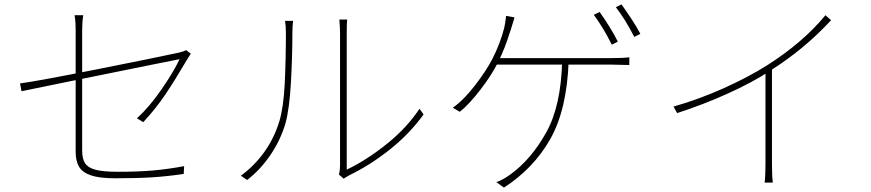

<svg xmlns="http://www.w3.org/2000/svg" viewBox="-20 -807 3927 866"><path d="M321.3 -670.9Q321.3 -688.5 320.3 -704.1Q319.3 -719.7 316.4 -738.3H355.5Q352.5 -719.7 351.6 -703.6Q350.6 -687.5 350.6 -670.9V-127.9Q350.6 -89.8 364.3 -69.8Q377.9 -49.8 412.1 -41Q446.3 -32.2 509.8 -32.2Q602.5 -32.2 669.9 -38.1Q737.3 -43.9 810.5 -57.6L808.6 -22.5Q736.3 -11.7 668 -7.3Q599.6 -2.9 498 -2.9Q428.7 -2.9 390.1 -16.1Q351.6 -29.3 336.4 -55.2Q321.3 -81.1 321.3 -121.1ZM824.2 -539.1 821.3 -534.2Q770.5 -447.3 726.1 -381.3Q681.6 -315.4 626 -255.9L597.7 -273.4Q654.3 -325.2 708.5 -403.8Q762.7 -482.4 790 -540L691.4 -520.5Q188.5 -418.9 77.1 -395.5L70.3 -430.7Q144.5 -440.4 416 -494.1Q687.5 -547.9 785.2 -569.3Q808.6 -574.2 819.3 -581.1L840.8 -564.5Q837.9 -561.5 824.2 -539.1Z M1513.7 -57.6V-658.2Q1513.7 -680.7 1510.7 -718.8H1545.9Q1543.9 -706.1 1543.9 -658.2V-42Q1630.9 -83 1722.7 -156.2Q1814.5 -229.5 1872.1 -316.4L1890.6 -291Q1828.1 -204.1 1739.3 -133.3Q1650.4 -62.5 1555.7 -16.6Q1544.9 -10.7 1534.2 -3.9L1530.3 -1L1508.8 -19.5Q1513.7 -39.1 1513.7 -57.6ZM1240.2 -260.7Q1258.8 -323.2 1264.2 -429.2Q1269.5 -535.2 1269.5 -661.1Q1269.5 -690.4 1265.6 -712.9H1301.8Q1298.8 -685.5 1298.8 -661.1Q1298.8 -549.8 1292 -432.1Q1285.2 -314.5 1267.6 -251Q1246.1 -176.8 1200.7 -109.4Q1155.3 -42 1094.7 4.9L1066.4 -14.6Q1127 -58.6 1171.9 -121.1Q1216.8 -183.6 1240.2 -260.7Z M2766.6 -619.1 2739.3 -605.5 2731.4 -621.1Q2716.8 -650.4 2696.3 -683.6Q2675.8 -716.8 2658.2 -740.2L2684.6 -752.9Q2705.1 -724.6 2728.5 -687Q2752 -649.4 2766.6 -619.1ZM2868.2 -654.3 2840.8 -640.6Q2799.8 -720.7 2757.8 -774.4L2783.2 -787.1Q2803.7 -758.8 2829.1 -720.2Q2854.5 -681.6 2868.2 -654.3ZM2283.2 -670.9Q2283.2 -668.9 2282.2 -668.9Q2269.5 -627.9 2257.3 -596.2Q2245.1 -564.5 2226.6 -526.4Q2197.3 -467.8 2146.5 -401.9Q2095.7 -335.9 2053.7 -302.7L2022.5 -321.3Q2070.3 -354.5 2121.6 -420.9Q2172.9 -487.3 2200.2 -540Q2235.4 -608.4 2253.9 -679.7Q2258.8 -699.2 2262.7 -735.4L2300.8 -728.5Q2292 -700.2 2283.2 -670.9ZM2737.3 -544.9Q2793.9 -544.9 2818.4 -548.8V-513.7Q2778.3 -514.6 2737.3 -515.6H2200.2L2210 -544.9ZM2252.9 39.1 2218.8 14.6Q2250 3.9 2285.2 -22.5Q2376 -88.9 2443.4 -209Q2510.7 -329.1 2515.6 -533.2L2544.9 -532.2Q2537.1 -312.5 2461.9 -179.7Q2386.7 -46.9 2252.9 39.1Z M3443.4 -514.6Q3522.5 -565.4 3586.4 -620.1Q3650.4 -674.8 3703.1 -738.3L3728.5 -715.8Q3668.9 -651.4 3601.6 -595.2Q3534.2 -539.1 3450.2 -485.4Q3372.1 -434.6 3263.2 -385.3Q3154.3 -335.9 3034.2 -296.9L3017.6 -326.2Q3133.8 -359.4 3245.6 -409.7Q3357.4 -460 3443.4 -514.6ZM3465.8 16.6H3428.7Q3430.7 2.9 3431.6 -18.6Q3432.6 -40 3432.6 -63.5V-497.1L3461.9 -514.6V-63.5Q3461.9 -10.7 3465.8 16.6Z"/></svg>

Font: Min Sans VF VF
Style: Regular
Weight: 400
Designer: Jinseong-Kim, NotoSansCJK, Nunito
Foundry: Jinseong-Kim
Version: Version 1.420;Glyphs 3.1.2 (3151)